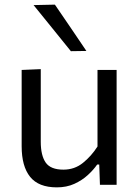

<svg xmlns="http://www.w3.org/2000/svg" viewBox="-20 -798 598 829"><path d="M225.5 11Q146.5 11 110 -34.5Q73.5 -80 73.5 -166.5V-496L156 -499.5V-186Q156 -127 177.2 -96.2Q198.5 -65.5 254 -65.5Q302 -65.5 338.2 -94.8Q374.5 -124 401 -165.5V-496H483.5V0H411.5L408.5 -87.5H399.5Q384 -65 359.2 -42.2Q334.5 -19.5 301 -4.2Q267.5 11 225.5 11ZM286 -577Q246 -626.5 206 -676Q166 -725.5 125 -776L217 -778Q251 -728.5 284.8 -678.8Q318.5 -629 353 -578Z"/></svg>

Font: Commissioner
Style: Regular
Weight: 400
Designer: Kostas Bartsokas
Foundry: Kostas Bartsokas
Version: Version 1.000; ttfautohint (v1.8.3)